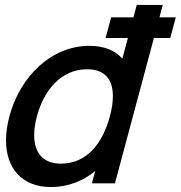

<svg xmlns="http://www.w3.org/2000/svg" viewBox="-20 -740 730 775"><path d="M689.6 -670H623.6L637 -720H532L518.6 -670H428.6L406.2 -586.5H496.2L473.8 -503C445.2 -536 401.3 -555 340.8 -555C188.8 -555 61.7 -433.5 18 -270.5C8.9 -236.3 4.3 -203.8 4.3 -173.8C4.3 -61.8 67.3 15 186 15C254 15 314.5 -9 364.3 -49.5L351 0H444L601.2 -586.5H667.2ZM225.9 -79.5C150.9 -79.5 117.9 -126.2 117.9 -194.4C117.9 -217.6 121.7 -243.3 129 -270.5C157.4 -376.5 227.4 -460.5 331.4 -460.5C403.8 -460.5 435.7 -418.5 435.7 -351.8C435.7 -327.6 431.5 -300.3 423.5 -270.5C393.5 -158.5 328.9 -79.5 225.9 -79.5Z"/></svg>

Font: Manrope
Style: SemiBoldItalic
Weight: 600
Italic angle: -15°
Designer: Mikhail Sharanda
Foundry: Mikhail Sharanda
Version: Version 4.502;hotconv 1.0.109;makeotfexe 2.5.65596